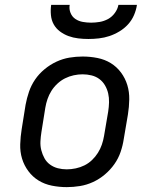

<svg xmlns="http://www.w3.org/2000/svg" viewBox="-20 -760 640 788"><path d="M254 8Q223 8 193 2Q163 -4 138.5 -19Q114 -34 96.5 -57.5Q79 -81 70.5 -109Q62 -137 63 -168Q64 -199 69 -230L85 -330Q90 -357 99 -383.5Q108 -410 124 -433.5Q140 -457 163 -476Q186 -495 212 -507Q238 -519 265 -523.5Q292 -528 319 -528Q350 -528 380 -522Q410 -516 434.5 -501Q459 -486 476.5 -462.5Q494 -439 502.5 -411Q511 -383 510.5 -352Q510 -321 505 -290L488 -190Q484 -163 475 -136.5Q466 -110 449.5 -86.5Q433 -63 410.5 -44Q388 -25 362 -13Q336 -1 308.5 3.5Q281 8 254 8ZM254 -65Q272 -65 291 -69Q310 -73 327 -81.5Q344 -90 358 -103.5Q372 -117 382 -133Q392 -149 398 -166.5Q404 -184 407 -202L424 -302Q427 -321 427.5 -340Q428 -359 424 -376.5Q420 -394 411 -409.5Q402 -425 388 -435.5Q374 -446 356 -450.5Q338 -455 319 -455Q301 -455 282.5 -451Q264 -447 247 -438.5Q230 -430 215.5 -416.5Q201 -403 191 -387Q181 -371 175 -353.5Q169 -336 166 -318L150 -218Q147 -199 146 -180Q145 -161 149.5 -143.5Q154 -126 162.5 -110.5Q171 -95 185.5 -84.5Q200 -74 217.5 -69.5Q235 -65 254 -65ZM343 -600Q322 -600 301 -602.5Q280 -605 261 -612Q242 -619 226 -631Q210 -643 200.5 -660Q191 -677 189 -698Q187 -719 190 -740H266Q263 -723 269.5 -707Q276 -691 289.5 -682Q303 -673 320 -670Q337 -667 354 -667Q371 -667 389 -670Q407 -673 423.5 -682Q440 -691 451.5 -707Q463 -723 466 -740H542Q539 -719 530 -698Q521 -677 505.5 -660Q490 -643 470 -631Q450 -619 429 -612Q408 -605 386 -602.5Q364 -600 343 -600Z"/></svg>

Font: Iosevka Plex Etoile
Style: Italic
Weight: 400
Italic angle: -9°
Designer: Belleve Invis
Foundry: Belleve Invis
Version: Version 25.1.1; ttfautohint (v1.8.4)